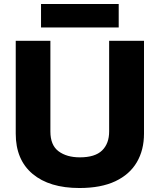

<svg xmlns="http://www.w3.org/2000/svg" viewBox="-20 -934 802 964"><path d="M59 -263V-729H233V-274Q233 -205 274 -174.5Q315 -144 381 -144Q457 -144 492.5 -178.5Q528 -213 528 -274V-729H703V-263Q703 -181 667 -119.5Q631 -58 559 -24Q487 10 379 10Q228 10 143.5 -61Q59 -132 59 -263ZM186 -796V-914H576V-796Z"/></svg>

Font: BDO Grotesk ExtraBold
Style: Regular
Weight: 800
Designer: Deni Anggara
Foundry: Lokal Container
Version: Version 2.000